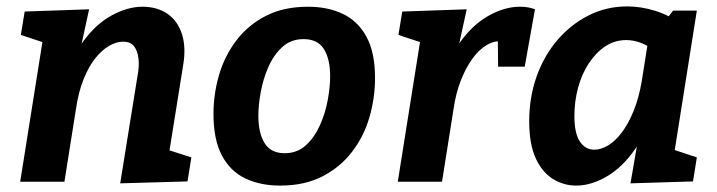

<svg xmlns="http://www.w3.org/2000/svg" viewBox="-20 -567 2237 599"><path d="M355 5 409 -330Q415 -361 412 -385Q409 -409 398 -423Q387 -437 364 -437Q343 -437 320.5 -424Q298 -411 277.5 -385.5Q257 -360 241 -320.5Q225 -281 217 -227L181 0H43L123 -503L172 -416L45 -458L57 -531L258 -538L221 -368L177 -292Q198 -381 239 -437Q280 -493 329.5 -519.5Q379 -546 424 -546Q471 -546 503 -523.5Q535 -501 548 -459.5Q561 -418 551 -361L505 -74L446 -118L577 -76L565 -1Z M854 12Q792 12 745 -10.5Q698 -33 672 -82.5Q646 -132 646 -211Q646 -274 663.5 -333.5Q681 -393 717.5 -441Q754 -489 809.5 -517.5Q865 -546 941 -546Q1003 -546 1050 -523.5Q1097 -501 1123.5 -452Q1150 -403 1150 -324Q1150 -261 1132.5 -201Q1115 -141 1078 -93Q1041 -45 985.5 -16.5Q930 12 854 12ZM868 -89Q907 -89 934 -113.5Q961 -138 978 -176Q995 -214 1002.5 -255Q1010 -296 1010 -329Q1010 -383 990.5 -414Q971 -445 927 -445Q888 -445 861 -420.5Q834 -396 817.5 -358.5Q801 -321 793.5 -280Q786 -239 786 -206Q786 -152 805.5 -120.5Q825 -89 868 -89Z M1221 0 1301 -503 1350 -416 1223 -458 1235 -531 1436 -538 1399 -368 1356 -292Q1374 -376 1413.5 -432.5Q1453 -489 1503.5 -517.5Q1554 -546 1602 -546Q1629 -546 1649 -538L1617 -359H1534L1533 -451L1549 -438Q1523 -441 1498.5 -426.5Q1474 -412 1453.5 -383.5Q1433 -355 1417.5 -315.5Q1402 -276 1395 -227L1359 0Z M1778 12Q1738 12 1704.5 -9Q1671 -30 1651 -74Q1631 -118 1631 -189Q1631 -263 1654 -328Q1677 -393 1719 -442Q1761 -491 1816.5 -519Q1872 -547 1937 -547Q1980 -547 2025 -533Q2070 -519 2115 -486L2053 -499L2080 -534H2154L2074 -29L2027 -118L2154 -76L2142 -1L1947 5L1977 -169L2018 -243Q2001 -159 1961.5 -102Q1922 -45 1873 -16.5Q1824 12 1778 12ZM1834 -100Q1855 -100 1877.5 -113.5Q1900 -127 1920.5 -154.5Q1941 -182 1957 -221.5Q1973 -261 1982 -313L2004 -452L2027 -406Q2002 -425 1979 -433.5Q1956 -442 1934 -442Q1898 -442 1868.5 -422.5Q1839 -403 1817 -369.5Q1795 -336 1783.5 -293.5Q1772 -251 1772 -205Q1772 -151 1789 -125.5Q1806 -100 1834 -100Z"/></svg>

Font: Bitter Thin
Style: Bold Italic
Weight: 700
Italic angle: -9°
Version: Version 3.021